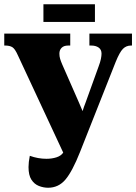

<svg xmlns="http://www.w3.org/2000/svg" viewBox="-20 -872 640 902"><path d="M206 10Q184 10 162.5 1.5Q141 -7 127.5 -28Q114 -49 114 -87Q114 -110 120 -140Q159 -126 198 -126Q224 -126 245.5 -133Q267 -140 277 -155L65 -610Q51 -642 38.5 -650Q26 -658 5 -658H0V-714H310V-658H300Q280 -658 269.5 -647.5Q259 -637 259 -620Q259 -607 262.5 -595.5Q266 -584 272 -570L351 -390Q361 -368 368 -350Q374 -370 382 -390L443 -559Q451 -580 454 -595Q457 -610 457 -620Q457 -639 443.5 -648.5Q430 -658 409 -658H400V-714H600V-658H595Q573 -658 557.5 -642.5Q542 -627 523 -580L356 -158Q320 -67 287.5 -28.5Q255 10 206 10ZM184 -769V-852H426V-769Z"/></svg>

Font: Noto Serif ExtraCondensed Black
Style: Regular
Weight: 900
Width: 2
Designer: Monotype Design Team
Foundry: Monotype Imaging Inc.
Version: Version 2.015; ttfautohint (v1.8.4.7-5d5b)